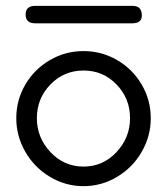

<svg xmlns="http://www.w3.org/2000/svg" viewBox="-20 -620 566 651"><path d="M66.9 -570.8Q66.9 -600.1 99.1 -600.1H429.2Q460.9 -600.1 460.9 -567.9Q460.9 -541 429.2 -541H99.1Q66.9 -541 66.9 -570.8ZM35.2 -219.2Q35.2 -280.8 65.9 -333.3Q96.7 -385.7 149.2 -416.3Q201.7 -446.8 263.2 -446.8Q324.7 -446.8 377.2 -416.3Q429.7 -385.7 460.4 -333.3Q491.2 -280.8 491.2 -219.2Q491.2 -158.7 460.7 -105.5Q430.2 -52.2 377.2 -20.5Q324.2 11.2 263.2 11.2Q202.1 11.2 149.2 -20.5Q96.2 -52.2 65.7 -105.5Q35.2 -158.7 35.2 -219.2ZM105 -219.2Q105 -153.3 151.1 -104.2Q197.3 -55.2 263.2 -55.2Q329.1 -55.2 375 -104.2Q420.9 -153.3 420.9 -219.2Q420.9 -286.1 375.2 -333.5Q329.6 -380.9 263.2 -380.9Q196.8 -380.9 150.9 -333.5Q105 -286.1 105 -219.2Z"/></svg>

Font: Arcon Rounded-
Style: Regular
Weight: 400
Designer: M. Zarth
Foundry: martin zarth - visuelle & digitale kommunikation
Version: Version 1.110;PS 001.110;hotconv 1.0.70;makeotf.lib2.5.58329